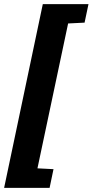

<svg xmlns="http://www.w3.org/2000/svg" viewBox="-57 -763 450 933"><path d="M-37 150 151 -743H373L354 -653L274 -649L125 55L203 59L184 150Z"/></svg>

Font: Saira Condensed Black
Style: Italic
Weight: 900
Width: 3
Italic angle: -12°
Designer: Hector Gatti with collaboration of the Omnibus-Type team
Foundry: Omnibus-Type
Version: Version 1.101